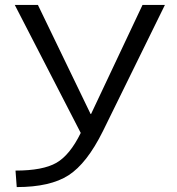

<svg xmlns="http://www.w3.org/2000/svg" viewBox="-20 -750 720 780"><path d="M134 -730 348 -287H350L559 -730H650L398 -217Q333 -86 258.5 -38Q184 10 48 10L43 -57Q154 -57 209 -88.5Q264 -120 308 -210L40 -730Z"/></svg>

Font: Mplus 1p
Style: Regular
Weight: 400
Version: Version 1.061